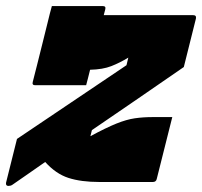

<svg xmlns="http://www.w3.org/2000/svg" viewBox="-61 -600 667 633"><path d="M110 -580H278Q289 -580 286 -569Q284 -561 281 -550H576Q587 -550 585 -539L545 -379Q473 -329 395.5 -276Q318 -223 242 -171L237 -151Q289 -179 322.5 -192.5Q356 -206 383.5 -210Q411 -214 443 -214H507Q494 -163 481.5 -112.5Q469 -62 456 -11Q454 0 443 0H267Q206 0 164.5 -13.5Q123 -27 88 -66Q60 -46 33.5 -28Q7 -10 -17 7Q-22 11 -26 12Q-30 13 -33 13Q-43 13 -41 2L-5 -142Q85 -203 175.5 -263.5Q266 -324 356 -385L362 -410Q334 -393 306 -382Q278 -371 236 -370Q232 -355 229 -342Q226 -329 223 -319H55Q44 -319 47 -330Q53 -352 61 -385Q69 -418 78.5 -455Q88 -492 96 -525.5Q104 -559 110 -580Z"/></svg>

Font: Recursive Sn Lnr St XBk
Style: Italic
Weight: 1000
Italic angle: -15°
Version: Version 1.079;hotconv 1.0.112;makeotfexe 2.5.65598; ttfautoh